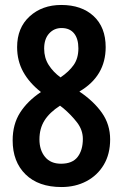

<svg xmlns="http://www.w3.org/2000/svg" viewBox="-20 -744 494 774"><path d="M228 10Q135 10 83 -41Q31 -92 31 -178Q31 -243 61 -290Q91 -337 145 -373Q98 -410 73.5 -454.5Q49 -499 49 -554Q49 -632 99.5 -678Q150 -724 227 -724Q309 -724 357.5 -679Q406 -634 406 -554Q406 -437 300 -375Q358 -336 391 -289Q424 -242 424 -182Q424 -123 398.5 -80Q373 -37 328.5 -13.5Q284 10 228 10ZM224 -432Q258 -455 277 -482Q296 -509 296 -549Q296 -588 278.5 -609.5Q261 -631 228 -631Q198 -631 178 -609Q158 -587 158 -548Q158 -511 176 -482.5Q194 -454 224 -432ZM226 -84Q272 -84 293 -111.5Q314 -139 314 -184Q314 -220 290.5 -250.5Q267 -281 235 -308L222 -318Q180 -291 159.5 -258.5Q139 -226 139 -182Q139 -139 161.5 -111.5Q184 -84 226 -84Z"/></svg>

Font: Noto Sans Malayalam ExtraCondensed SemiBold
Style: Regular
Weight: 600
Width: 2
Designer: Jelle Bosma - Monotype Design Team
Foundry: Monotype Imaging Inc.
Version: Version 2.104; ttfautohint (v1.8.4.7-5d5b)